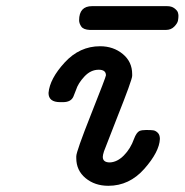

<svg xmlns="http://www.w3.org/2000/svg" viewBox="-20 -598 598 622"><path d="M137.2 -296.9Q141.1 -342.8 189.5 -395.5Q237.8 -448.2 304.2 -448.2Q347.2 -448.2 377.7 -423.1Q408.2 -397.9 408.2 -357.9V-352.1Q408.2 -339.8 358.9 -215.8Q334 -151.9 316.9 -107.9Q313 -95.7 313 -89.8Q313 -71.8 335.9 -71.8Q359.9 -72.8 381.3 -94.5Q402.8 -116.2 414.1 -147.9Q421.9 -168.9 432.1 -173.8Q439.9 -176.8 452.1 -176.8H457Q469.2 -176.8 476.6 -175.8Q483.9 -174.8 491 -168Q498 -161.1 498 -147.9Q496.1 -106 447.5 -51Q398.9 3.9 331.1 3.9Q287.1 3.9 257.1 -21Q227.1 -45.9 227.1 -85.9V-91.8Q227.1 -106.9 275.1 -228Q323.2 -349.1 323.2 -354Q323.2 -372.1 299.8 -372.1Q273.9 -372.1 253.4 -350.1Q232.9 -328.1 226.1 -306.2L217.8 -285.2Q210 -267.1 184.1 -267.1H174.8Q137.2 -267.1 137.2 -296.9ZM236.3 -532.2Q236.3 -578.1 278.3 -578.1H521Q536.1 -578.1 545.2 -571Q554.2 -564 556.2 -557.9Q558.1 -551.8 558.1 -546.9Q558.1 -540 556.6 -531.5Q555.2 -522.9 544.7 -512Q534.2 -501 517.1 -501H271Q250 -502 243.2 -512.2Q236.3 -522.5 236.3 -532.2Z"/></svg>

Font: CMU Typewriter Text
Style: BoldItalic
Weight: 700
Italic angle: -14.04°
Version: Version 0.7.0